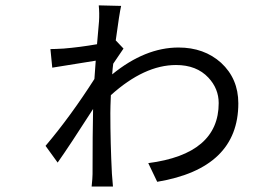

<svg xmlns="http://www.w3.org/2000/svg" viewBox="-20 -662 1040 712"><path d="M438 -481.9 399.9 -425.8Q397.9 -412.1 396 -386.2Q518.1 -485.8 642.1 -485.8Q736.8 -485.8 799.8 -429.2Q863.8 -370.1 863.8 -278.8Q863.8 -38.1 563 12.2L529.8 -57.1Q791 -90.8 791 -279.8Q791 -333 752.9 -374Q709 -420.9 632.8 -420.9Q515.1 -420.9 391.1 -309.1Q389.2 -263.2 389.2 -243.2Q389.2 -131.8 395 -18.1L398.9 29.8H319.8Q323.2 -2.9 323.2 -16.1Q323.2 -168.9 325.2 -257.8Q238.8 -123 193.8 -59.1L148.9 -121.1Q241.2 -230 330.1 -369.1L335 -437Q221.2 -418.9 173.8 -411.1L167 -480Q182.1 -480 215.8 -481.9Q275.9 -486.8 339.8 -498L347.2 -583Q349.1 -613.8 346.2 -642.1L429.2 -640.1Q422.9 -613.8 409.2 -512.2Z"/></svg>

Font: Black Ops One [rus by aLiNcE]
Style: Regular
Weight: 400
Designer: James Grieshaber
Foundry: James Grieshaber
Version: Version 1.002;May 25, 2024;FontCreator 13.0.0.2680 64-bit